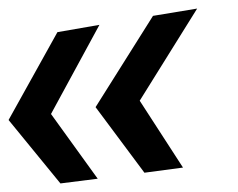

<svg xmlns="http://www.w3.org/2000/svg" viewBox="-109 -458 555 448"><path d="M119 -41 10 -192 123 -400 25 -383 -89 -178 32 -30ZM318 -67 217 -223 351 -438 248 -421 114 -208 228 -55Z"/></svg>

Font: Gamestation Warped
Style: Regular
Weight: 400
Designer: Jonas Hecksher
Foundry: Jonas Hecksher, Playtypeª, e-types AS
Version: Version 1.003